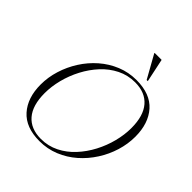

<svg xmlns="http://www.w3.org/2000/svg" viewBox="-251 -1093 1261 1261"><g transform="rotate(45 379.5 -462.5)"><path d="M751.5 -456Q751.5 -388.5 731 -321.5Q710.5 -254.5 672.2 -194.8Q634 -135 581.5 -89Q529 -43 464.2 -16.5Q399.5 10 326.5 10Q199 10 134 -63Q69 -136 69 -259Q69 -326.5 89.8 -393.5Q110.5 -460.5 148.5 -520.2Q186.5 -580 239.2 -626Q292 -672 356.5 -698.5Q421 -725 494 -725Q622 -725 686.8 -652Q751.5 -579 751.5 -456ZM127.5 -237.5Q127.5 -124 178 -65.5Q228.5 -7 322.5 -7Q390 -7 447.5 -35.8Q505 -64.5 550.2 -113.5Q595.5 -162.5 627.5 -223.5Q659.5 -284.5 676.2 -350.2Q693 -416 693 -477.5Q693 -591 642.5 -649.5Q592 -708 498 -708Q430.5 -708 373 -679.2Q315.5 -650.5 270.2 -601.5Q225 -552.5 193 -491.5Q161 -430.5 144.2 -364.8Q127.5 -299 127.5 -237.5ZM551 -772H540.5L451.5 -931.5L452 -935H516.5Z"/></g></svg>

Font: Newsreader 72pt Light
Style: Italic
Weight: 300
Italic angle: -17°
Designer: Hugues Gentile
Foundry: Production Type
Version: Version 1.003; ttfautohint (v1.8.3)